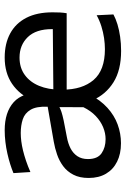

<svg xmlns="http://www.w3.org/2000/svg" viewBox="128 -676 558 855"><g transform="rotate(-90 407.5 -249.0)"><path d="M607.8 10.8Q522.4 10.8 468.2 -23.1Q414 -57 388.1 -116.1Q362.3 -175.1 362.3 -251Q362.3 -326 387.7 -384Q413.2 -442 461.4 -474.8Q509.7 -507.6 578.4 -507.6Q640.5 -507.6 685.6 -483.1Q730.7 -458.7 755.2 -411.2Q779.6 -363.8 779.6 -294.6Q779.6 -276.1 778.9 -261.3Q778.1 -246.4 775.6 -231.6L703.2 -268.2Q704.2 -275.8 704.5 -283.1Q704.8 -290.5 704.8 -297.4Q704.8 -368.1 669.3 -404.8Q633.8 -441.5 578.3 -441.5Q532.8 -441.5 500.9 -418.2Q468.9 -395 452.1 -354.1Q435.3 -313.2 435.3 -260.6V-249Q435.3 -162.2 478.5 -111.7Q521.7 -61.3 615.6 -61.3Q639.1 -61.3 665.3 -65.1Q691.4 -69 717.4 -77.1Q743.3 -85.2 766.6 -98.1L770.2 -23.4Q751.2 -13.1 726 -5.4Q700.7 2.3 670.8 6.5Q640.9 10.8 607.8 10.8ZM215.1 -58.3Q241.7 -58.3 268.2 -69.3Q294.8 -80.3 317.9 -102.2Q341 -124.2 357.1 -157.1L357.5 -263.9Q349.5 -259.4 336.3 -254.9Q323.2 -250.5 297 -244.8Q270.9 -239.1 224 -230.7Q195.5 -225.5 173.5 -214.2Q151.6 -202.8 138.9 -183.8Q126.2 -164.7 126.2 -137Q126.2 -94 152.1 -76.1Q177.9 -58.3 215.1 -58.3ZM196.6 10.2Q149.2 10.2 114.6 -7.1Q79.9 -24.3 61 -56.4Q42 -88.6 42 -133.6Q42 -174.1 56.5 -201.8Q70.9 -229.6 94.5 -247.1Q118.1 -264.6 146.7 -274.4Q175.2 -284.2 203.6 -289.1L359.3 -316.2Q361.2 -366.4 345.8 -392.2Q330.5 -418.1 303.2 -427.1Q275.8 -436.1 242 -436.1Q225 -436.1 205.5 -433.7Q185.9 -431.2 164.4 -426Q142.8 -420.7 118.8 -412.7Q94.8 -404.6 68.4 -393.1L63.6 -468.6Q81.3 -476 103.5 -483Q125.7 -490 150.7 -495.6Q175.6 -501.3 202 -504.4Q228.4 -507.6 254.6 -507.6Q334.8 -507.6 379.5 -467.5Q424.1 -427.5 424.1 -337.2L408.4 -251.8L413.4 -129.2Q388.7 -81.2 354.6 -50.3Q320.5 -19.3 280.2 -4.6Q239.8 10.2 196.6 10.2ZM386.2 -231.6V-290.5L724.9 -293.5L775.6 -276.4V-231.6Z"/></g></svg>

Font: Commissioner Thin
Style: Regular
Weight: 100
Designer: Kostas Bartsokas
Foundry: Kostas Bartsokas
Version: Version 1.001;gftools[0.9.23]